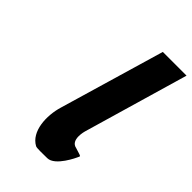

<svg xmlns="http://www.w3.org/2000/svg" viewBox="-243 -917 1010 1010"><g transform="rotate(45 261.5 -412.5)"><path d="M346.8 -825 175.1 -240C149.1 -154.6 154.6 -41.6 226 -3C235.8 2.3 280.1 0 312.2 0C370 -0.3 421.3 -115 421.3 -115C429.8 -134 434.7 -128 382.2 -145C327.7 -154.7 353.1 -240 353.1 -240L523.3 -825Z"/></g></svg>

Font: Hussar
Style: BdOblThree
Weight: 700
Foundry: Cannot Into Space Fonts
Version: Version 2.00